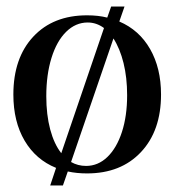

<svg xmlns="http://www.w3.org/2000/svg" viewBox="-20 -523 534 589"><path d="M474 -233Q474 -122 412.5 -56.5Q351 9 247 9Q215 9 188 3L173 46H134L152 -8Q90 -33 55.5 -91.5Q21 -150 21 -233Q21 -345 82 -410.5Q143 -476 247 -476Q282 -476 309 -469L321 -503H362L346 -457Q407 -431 440.5 -372.5Q474 -314 474 -233ZM168 -53 299 -437Q276 -454 249 -454Q212 -454 183 -425.5Q154 -397 138 -345.5Q122 -294 122 -228Q122 -171 134 -126Q146 -81 168 -53ZM370 -231Q370 -285 359 -329.5Q348 -374 328 -405L198 -26Q219 -14 244 -14Q281 -14 309.5 -41.5Q338 -69 354 -118Q370 -167 370 -231Z"/></svg>

Font: Katibeh
Style: Regular
Weight: 400
Designer: Arabic design by Kourosh Beigpour, Latin design by Eduardo Tunni, engineering by Lasse Fister
Version: Version 1.0010g